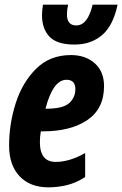

<svg xmlns="http://www.w3.org/2000/svg" viewBox="-20 -793 524 823"><path d="M484 -773H377Q356 -684 307 -684Q267 -684 267 -731Q267 -752 272 -773H164Q160 -745 160 -728Q160 -670 192 -636Q224 -602 299 -602Q370 -602 417.5 -642.5Q465 -683 484 -773ZM345 -34V-137Q278 -99 219 -99Q151 -99 151 -183Q151 -207 155 -230H164Q283 -230 354.5 -278.5Q426 -327 426 -424Q426 -486 386.5 -521.5Q347 -557 284 -557Q194 -557 135 -498.5Q76 -440 47.5 -351Q19 -262 19 -169Q19 -85 64 -37.5Q109 10 187 10Q228 10 267 0.5Q306 -9 345 -34ZM265 -451Q303 -451 303 -411Q303 -375 276.5 -351Q250 -327 178 -327H175Q207 -451 265 -451Z"/></svg>

Font: Noto Sans UI Condensed ExtraBold
Style: Italic
Weight: 800
Width: 3
Designer: Monotype Design Team
Foundry: Monotype Imaging Inc.
Version: 1.001